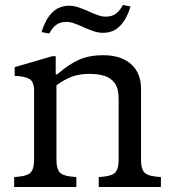

<svg xmlns="http://www.w3.org/2000/svg" viewBox="-20 -752 693 772"><path d="M37 0V-40L58 -42Q95 -46 106 -61.5Q117 -77 117 -108V-388Q117 -426 95.5 -436Q74 -446 39 -447V-482L190 -526H204V-453H210Q257 -494 298 -512Q339 -530 395 -530Q466 -530 506.5 -494.5Q547 -459 547 -395V-108Q547 -77 558 -61.5Q569 -46 606 -42L627 -40V0H377V-40L398 -42Q435 -46 446 -61.5Q457 -77 457 -108V-355Q457 -396 441.5 -417.5Q426 -439 399.5 -447Q373 -455 340 -455Q299 -455 268.5 -443.5Q238 -432 207 -409V-108Q207 -77 218 -61.5Q229 -46 266 -42L287 -40V0ZM178 -617 147 -623Q161 -667 179.5 -690Q198 -713 218 -721Q238 -729 256 -729Q277 -729 295.5 -722.5Q314 -716 326 -711L348 -701Q367 -693 379.5 -689Q392 -685 404 -685Q432 -685 448 -698.5Q464 -712 474 -732L505 -726Q491 -682 472.5 -659Q454 -636 434.5 -628Q415 -620 396 -620Q375 -620 356.5 -626.5Q338 -633 326 -638L304 -648Q285 -656 272.5 -660Q260 -664 248 -664Q220 -664 204 -650.5Q188 -637 178 -617Z"/></svg>

Font: Hedvig Letters Serif 12pt
Style: Regular
Weight: 400
Designer: Alexander Örn & Tor Weibull
Foundry: Kanon Foundry
Version: Version 1.000; ttfautohint (v1.8.4.7-5d5b)